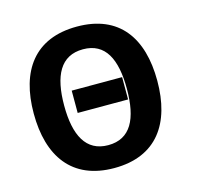

<svg xmlns="http://www.w3.org/2000/svg" viewBox="-106 -840 1006 964"><g transform="rotate(-15 397.0 -357.5)"><path d="M694 -358C694 -580 594 -725 374 -725C153 -725 52 -580 52 -359C52 -137 153 10 373 10C594 10 694 -137 694 -358ZM210 -358C210 -513 257 -607 374 -607C490 -607 536 -513 536 -358C536 -203 490 -109 373 -109C258 -109 210 -203 210 -358ZM528 -421H266V-305H528Z"/></g></svg>

Font: Noto Sans Display
Style: Bold
Weight: 700
Designer: Monotype Design Team
Foundry: Monotype Imaging Inc.
Version: Version 1.900